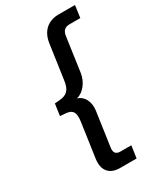

<svg xmlns="http://www.w3.org/2000/svg" viewBox="-223 -889 891 1058"><g transform="rotate(-30 222.5 -360.0)"><path d="M316.4 91.8 327.6 14.2H259.3C230.5 14.2 218.3 0.5 222.7 -31.7L253.9 -249C261.7 -303.7 237.3 -348.1 197.3 -358.9C240.2 -369.6 277.3 -415 285.6 -470.2L316.4 -687C320.8 -719.2 337.4 -733.4 366.2 -733.4H434.6L445.3 -810.5H341.3C272.9 -810.5 227.5 -770 217.3 -698.2L186 -480C178.2 -424.3 157.7 -402.8 110.4 -398.9L78.1 -396L67.4 -321.8L98.6 -319.3C145.5 -316.4 159.7 -294.4 151.9 -238.8L120.6 -20.5C110.4 51.3 144 91.8 212.4 91.8Z"/></g></svg>

Font: Winston
Style: Italic
Weight: 400
Italic angle: -8.13011°
Designer: Vernon Adams, Kim Jin-seong, David Berlow, Cristiano Sobral
Foundry: The Winston Project Authors
Version: Version 3.004